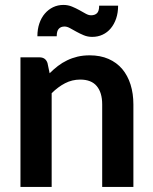

<svg xmlns="http://www.w3.org/2000/svg" viewBox="-20 -740 604 760"><path d="M176.5 -450Q192 -465.5 209.2 -478.8Q226.5 -492 245.8 -501.2Q265 -510.5 287 -515.8Q309 -521 335 -521Q377 -521 409.5 -506.8Q442 -492.5 463.8 -466.8Q485.5 -441 496.8 -405.2Q508 -369.5 508 -326.5V0H384.5V-326.5Q384.5 -373.5 363 -399.2Q341.5 -425 297.5 -425Q265.5 -425 237.5 -410.5Q209.5 -396 184.5 -371V0H61V-513H136.5Q160.5 -513 168 -490.5ZM340.5 -679.5Q355.5 -679.5 364 -687.8Q372.5 -696 372.5 -717.5H447.5Q447.5 -689.5 439.8 -666.8Q432 -644 418.5 -627.8Q405 -611.5 386.2 -602.8Q367.5 -594 345 -594Q327 -594 311.5 -600.5Q296 -607 282.5 -614.5Q269 -622 257.2 -628.5Q245.5 -635 235.5 -635Q221 -635 212.8 -626.2Q204.5 -617.5 204.5 -596.5H128Q128 -624.5 135.8 -647.2Q143.5 -670 157.5 -686.2Q171.5 -702.5 190.2 -711.5Q209 -720.5 231 -720.5Q249 -720.5 264.8 -714Q280.5 -707.5 294 -700Q307.5 -692.5 319 -686Q330.5 -679.5 340.5 -679.5Z"/></svg>

Font: Lato
Style: Bold
Weight: 700
Designer: Lukasz Dziedzic with Adam Twardoch and Botio Nikoltchev
Foundry: tyPoland Lukasz Dziedzic
Version: Version 2.010; 2014-09-01; http://www.latofonts.com/; ttfaut